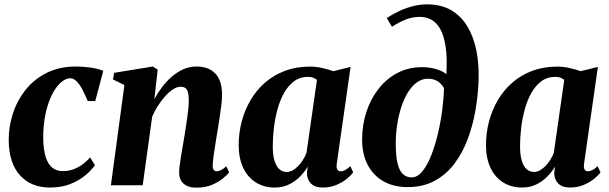

<svg xmlns="http://www.w3.org/2000/svg" viewBox="-20 -851 2796 882"><path d="M209.5 10.5Q123 10.5 72 -45.5Q21 -101.5 20 -206.5Q19.5 -268 38.8 -328Q58 -388 96.8 -437.2Q135.5 -486.5 194 -516Q252.5 -545.5 330 -545.5Q359 -545.5 394.5 -540.8Q430 -536 454.5 -526L417.5 -386.5L383 -387Q370.5 -417.5 357.8 -441Q345 -464.5 331.2 -478Q317.5 -491.5 303.5 -491.5Q281 -491.5 258.5 -471.2Q236 -451 217.8 -414Q199.5 -377 188.8 -326.2Q178 -275.5 178.5 -214Q179.5 -161 190.5 -128Q201.5 -95 221 -80Q240.5 -65 268.5 -65Q296.5 -65 319.8 -74.2Q343 -83.5 361.8 -97.8Q380.5 -112 394 -128L416 -92Q401 -70 372.8 -46.2Q344.5 -22.5 304 -6Q263.5 10.5 209.5 10.5Z M689 -395Q704 -423.5 724 -450.2Q744 -477 768.8 -498.5Q793.5 -520 822 -532.8Q850.5 -545.5 883 -545.5Q938 -545.5 969 -513.2Q1000 -481 1000 -416Q1000 -395 996.5 -365.8Q993 -336.5 988 -305Q983 -273.5 978.5 -245.5Q974.5 -220 969.8 -191.5Q965 -163 961.5 -137Q958 -111 957 -93Q957 -75.5 962.5 -69.8Q968 -64 975 -64Q983.5 -64 994.2 -69.2Q1005 -74.5 1020 -87L1032.5 -59Q1024.5 -48.5 1004.8 -32Q985 -15.5 954.5 -2.2Q924 11 881.5 11Q853.5 11 836 1.5Q818.5 -8 810.5 -23.8Q802.5 -39.5 803 -60Q803 -70.5 805 -88.5Q807 -106.5 810.8 -128.8Q814.5 -151 818.5 -174.2Q822.5 -197.5 826 -218Q829.5 -240.5 833.2 -264.2Q837 -288 840.2 -311Q843.5 -334 845.5 -354.8Q847.5 -375.5 847 -391.5Q847 -414.5 843.2 -427.8Q839.5 -441 831.2 -446.8Q823 -452.5 809 -452.5Q793 -452.5 775 -440.8Q757 -429 739.2 -409.5Q721.5 -390 705.8 -365.5Q690 -341 679 -315L635.5 0H489.5L551.5 -460.5L499 -486L504.5 -516.5L682 -545.5L704.5 -531Z M1527 -99Q1524.5 -79.5 1529.8 -71.8Q1535 -64 1545 -64Q1553.5 -64 1564.2 -69.2Q1575 -74.5 1589.5 -87.5L1602.5 -59Q1593.5 -46.5 1574 -30.2Q1554.5 -14 1526 -1.8Q1497.5 10.5 1462 10.5Q1426 10.5 1407.8 -8.8Q1389.5 -28 1390 -58L1394 -85.5Q1380.5 -63 1359 -40.8Q1337.5 -18.5 1308.2 -4Q1279 10.5 1242.5 10.5Q1191.5 10.5 1154 -13.8Q1116.5 -38 1096.5 -81.8Q1076.5 -125.5 1076.5 -184Q1076.5 -239.5 1090.2 -292.2Q1104 -345 1130.8 -390.8Q1157.5 -436.5 1197.2 -471.2Q1237 -506 1288.8 -525.5Q1340.5 -545 1403.5 -545Q1433 -545 1461.2 -538.5Q1489.5 -532 1511 -524L1590.5 -543.5ZM1436 -484Q1429.5 -489.5 1419.2 -493.8Q1409 -498 1395.5 -498Q1358.5 -498 1331.5 -478.2Q1304.5 -458.5 1285.5 -425Q1266.5 -391.5 1255 -349.8Q1243.5 -308 1238.2 -264Q1233 -220 1233 -179.5Q1233 -138 1241.2 -111.8Q1249.5 -85.5 1264 -73.2Q1278.5 -61 1297 -61Q1310.5 -61 1323.5 -68Q1336.5 -75 1348.5 -87Q1360.5 -99 1370.8 -115Q1381 -131 1388 -148.5Z M1852.5 8.5Q1789 8.5 1742.2 -17.8Q1695.5 -44 1669.5 -93Q1643.5 -142 1643.5 -210Q1643.5 -276.5 1663 -336.5Q1682.5 -396.5 1719 -443Q1755.5 -489.5 1806 -516Q1856.5 -542.5 1918 -542.5Q1955 -542.5 1985.8 -532.8Q2016.5 -523 2030.5 -510Q2035 -585 2027.2 -636Q2019.5 -687 2002.8 -717Q1986 -747 1962 -760.2Q1938 -773.5 1909.5 -773.5Q1878 -773.5 1848.2 -763Q1818.5 -752.5 1780.5 -728L1756.5 -768Q1784.5 -786.5 1815.2 -800.8Q1846 -815 1878 -823Q1910 -831 1942 -831Q2005.5 -831 2051 -805Q2096.5 -779 2125.5 -732Q2154.5 -685 2167.8 -621.8Q2181 -558.5 2178.5 -484.5Q2176.5 -417.5 2164.8 -347.8Q2153 -278 2129.5 -214.5Q2106 -151 2068.5 -100.5Q2031 -50 1977.5 -20.8Q1924 8.5 1852.5 8.5ZM1870.5 -36Q1898 -36 1921 -64.8Q1944 -93.5 1962 -140Q1980 -186.5 1992.8 -241.8Q2005.5 -297 2012.2 -351Q2019 -405 2019.5 -447Q2010.5 -461.5 1999.5 -471Q1988.5 -480.5 1975.2 -485Q1962 -489.5 1946 -489.5Q1919 -489.5 1896 -473.2Q1873 -457 1854.8 -428Q1836.5 -399 1824 -361Q1811.5 -323 1804.8 -279.8Q1798 -236.5 1798 -191.5Q1798 -133.5 1806.5 -99.5Q1815 -65.5 1831.5 -50.8Q1848 -36 1870.5 -36Z M2663 -99Q2660.5 -79.5 2665.8 -71.8Q2671 -64 2681 -64Q2689.5 -64 2700.2 -69.2Q2711 -74.5 2725.5 -87.5L2738.5 -59Q2729.5 -46.5 2710 -30.2Q2690.5 -14 2662 -1.8Q2633.5 10.5 2598 10.5Q2562 10.5 2543.8 -8.8Q2525.5 -28 2526 -58L2530 -85.5Q2516.5 -63 2495 -40.8Q2473.5 -18.5 2444.2 -4Q2415 10.5 2378.5 10.5Q2327.5 10.5 2290 -13.8Q2252.5 -38 2232.5 -81.8Q2212.5 -125.5 2212.5 -184Q2212.5 -239.5 2226.2 -292.2Q2240 -345 2266.8 -390.8Q2293.5 -436.5 2333.2 -471.2Q2373 -506 2424.8 -525.5Q2476.5 -545 2539.5 -545Q2569 -545 2597.2 -538.5Q2625.5 -532 2647 -524L2726.5 -543.5ZM2572 -484Q2565.5 -489.5 2555.2 -493.8Q2545 -498 2531.5 -498Q2494.5 -498 2467.5 -478.2Q2440.5 -458.5 2421.5 -425Q2402.5 -391.5 2391 -349.8Q2379.5 -308 2374.2 -264Q2369 -220 2369 -179.5Q2369 -138 2377.2 -111.8Q2385.5 -85.5 2400 -73.2Q2414.5 -61 2433 -61Q2446.5 -61 2459.5 -68Q2472.5 -75 2484.5 -87Q2496.5 -99 2506.8 -115Q2517 -131 2524 -148.5Z"/></svg>

Font: Merriweather 72pt ExtraBold
Style: Italic
Weight: 800
Italic angle: -7.8°
Version: Version 2.101